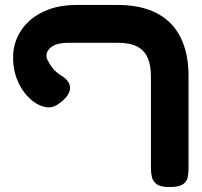

<svg xmlns="http://www.w3.org/2000/svg" viewBox="-20 -607 815 776"><path d="M665 149Q629 149 613.5 137.5Q598 126 594 109Q590 92 590 73V-297Q590 -343 577 -373Q564 -403 535 -418.5Q506 -434 458 -434H255Q218 -434 196.5 -422.5Q175 -411 169.5 -393.5Q164 -376 175 -359Q181 -348 189 -336.5Q197 -325 209 -315Q221 -305 239 -294Q259 -278 262.5 -260Q266 -242 253.5 -222.5Q241 -203 212 -184Q188 -168 158 -175.5Q128 -183 100 -209Q72 -235 53.5 -275Q35 -315 33 -363Q31 -411 48 -451.5Q65 -492 98.5 -522.5Q132 -553 180 -570Q228 -587 288 -587H455Q550 -587 614 -553.5Q678 -520 710 -455.5Q742 -391 742 -300V74Q742 93 738.5 110Q735 127 719 138Q703 149 665 149Z"/></svg>

Font: Fredoka Expanded SemiBold
Style: Regular
Weight: 600
Width: 7
Designer: Ben Nathan
Foundry: Milena B. Brandão, Ben Nathan
Version: Version 2.001